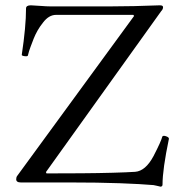

<svg xmlns="http://www.w3.org/2000/svg" viewBox="-20 -687 656 723"><path d="M585 16Q577 14 570 12.5Q563 11 558 10Q512 6 432 3Q352 0 236 0H58Q41 0 41 -12Q41 -20 45 -25L485 -627L482 -631H191Q164 -631 142 -602Q130 -587 121.5 -572Q113 -557 107 -542Q101 -526 95 -510.5Q89 -495 85 -478Q84 -474 72.5 -475.5Q61 -477 62 -481Q70 -534 74 -577.5Q78 -621 78 -655Q78 -667 96 -667Q119 -666 137 -664.5Q155 -663 167 -663H402Q440 -663 485 -664Q530 -665 582 -667Q594 -667 594 -660Q594 -652 587 -645L153 -39L155 -34Q222 -34 286.5 -34.5Q351 -35 404.5 -36.5Q458 -38 489 -40Q528 -43 558 -99Q573 -128 581 -146Q589 -164 591 -172Q593 -178 605 -174Q617 -170 616 -164Q592 -49 592 8Q592 15 585 16Z"/></svg>

Font: Junicode
Style: Regular
Weight: 400
Designer: Peter S. Baker
Version: Version 2.100; ttfautohint (v1.8.4)